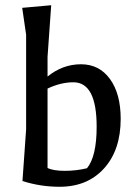

<svg xmlns="http://www.w3.org/2000/svg" viewBox="-20 -700 532 735"><path d="M66 -7 80 -205V-567L65 -670L176 -680L162 -482V-407Q220 -454 290 -454Q360 -454 401 -397.5Q442 -341 442 -245Q442 -126 378.5 -55.5Q315 15 208 15Q135 15 66 -7ZM162 -57Q184 -46 228 -46Q272 -46 313 -56Q350 -101 350 -215Q350 -385 261 -385Q213 -385 162 -361Z"/></svg>

Font: Galdeano
Style: Regular
Weight: 400
Designer: Dario Manuel Muhafara
Foundry: Dario Manuel Muhafara
Version: Version 1.001